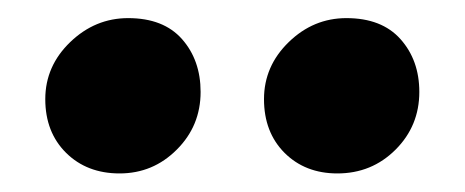

<svg xmlns="http://www.w3.org/2000/svg" viewBox="-20 -832 513 212"><path d="M112 -640.5Q76 -640.5 53 -663.2Q30 -686 30 -722.5Q30 -759 57.5 -785.5Q85 -812 121.5 -812Q160.5 -812 181 -788.8Q201.5 -765.5 201.5 -730.5Q201.5 -693 175.2 -666.8Q149 -640.5 112 -640.5ZM352.5 -640.5Q317 -640.5 294.2 -663.2Q271.5 -686 271.5 -722.5Q271.5 -759 298.8 -785.5Q326 -812 362.5 -812Q401.5 -812 422.2 -788.8Q443 -765.5 443 -730.5Q443 -693 416.8 -666.8Q390.5 -640.5 352.5 -640.5Z"/></svg>

Font: Merriweather Sans
Style: Bold
Weight: 700
Designer: Eben Sorkin
Foundry: Eben Sorkin
Version: Version 1.008; ttfautohint (v1.7.19-72a1) -l 8 -r 50 -G 200 